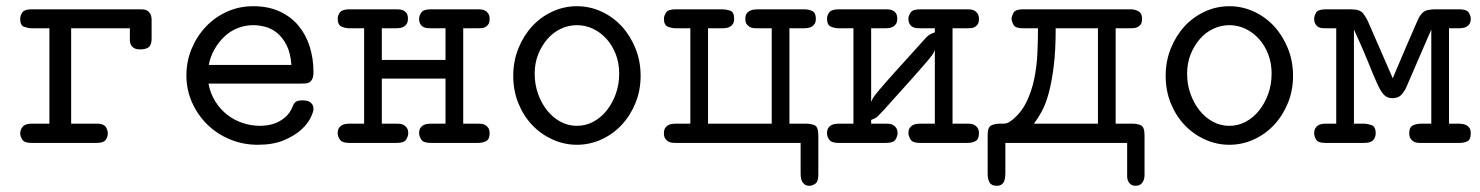

<svg xmlns="http://www.w3.org/2000/svg" viewBox="-20 -460 4765 618"><path d="M45 -30Q45 -41 52 -51Q59 -61 79 -62H139V-369H82Q71 -369 58 -373.5Q45 -378 45 -399Q45 -410 52 -420Q59 -430 80 -430H431Q436 -430 442.5 -429.5Q449 -429 454.5 -425.5Q460 -422 464 -415Q468 -408 468 -395V-336Q468 -315 458.5 -308Q449 -301 432 -301Q418 -301 411 -305.5Q404 -310 401 -316.5Q398 -323 398 -330Q398 -337 398 -342V-369H209V-62H292Q313 -62 320 -52Q327 -42 327 -31Q327 -19 320 -9.5Q313 0 291 0H81Q58 0 51.5 -11Q45 -22 45 -30Z M580 -217Q580 -263 597 -303.5Q614 -344 643 -374.5Q672 -405 711 -422.5Q750 -440 795 -440Q844 -440 880.5 -423Q917 -406 941 -377Q965 -348 977 -309.5Q989 -271 989 -228Q989 -214 985.5 -206.5Q982 -199 976.5 -195.5Q971 -192 964 -191.5Q957 -191 949 -191H651Q657 -159 673 -133.5Q689 -108 711.5 -90.5Q734 -73 761.5 -64Q789 -55 817 -55Q827 -55 841.5 -57Q856 -59 871 -65.5Q886 -72 899.5 -84Q913 -96 921 -115Q926 -129 933 -133Q940 -137 954 -137Q956 -137 962 -136.5Q968 -136 974 -133.5Q980 -131 984.5 -125Q989 -119 989 -109Q989 -100 979.5 -80.5Q970 -61 949 -42Q928 -23 893.5 -8.5Q859 6 810 6Q762 6 720 -11.5Q678 -29 647 -59.5Q616 -90 598 -130.5Q580 -171 580 -217ZM918 -251Q915 -290 902.5 -314.5Q890 -339 872.5 -353.5Q855 -368 834.5 -373.5Q814 -379 795 -379Q769 -379 745 -369.5Q721 -360 702.5 -342.5Q684 -325 670.5 -301.5Q657 -278 652 -251Z M1067 -31Q1067 -42 1071 -48Q1075 -54 1080.5 -57Q1086 -60 1092.5 -61Q1099 -62 1104 -62H1152V-369H1105Q1091 -369 1079 -374.5Q1067 -380 1067 -400Q1067 -411 1074.5 -420.5Q1082 -430 1104 -430H1258Q1261 -430 1267 -429.5Q1273 -429 1279 -426Q1285 -423 1289 -417Q1293 -411 1293 -400Q1293 -389 1289 -383Q1285 -377 1279.5 -374Q1274 -371 1268 -370Q1262 -369 1257 -369H1209V-267H1414V-369H1367Q1362 -369 1355.5 -369.5Q1349 -370 1343 -373Q1337 -376 1333 -382.5Q1329 -389 1329 -400Q1329 -409 1336 -419.5Q1343 -430 1366 -430H1520Q1523 -430 1529 -429.5Q1535 -429 1541 -426Q1547 -423 1551.5 -416.5Q1556 -410 1556 -399Q1556 -388 1552 -382Q1548 -376 1542.5 -373Q1537 -370 1530.5 -369.5Q1524 -369 1519 -369H1471V-62H1518Q1522 -62 1528.5 -61.5Q1535 -61 1541 -58Q1547 -55 1551.5 -48.5Q1556 -42 1556 -31Q1556 -12 1545 -6Q1534 0 1519 0H1366Q1342 0 1335.5 -11.5Q1329 -23 1329 -31Q1329 -42 1333 -48Q1337 -54 1342.5 -57Q1348 -60 1354.5 -61Q1361 -62 1366 -62H1414V-207H1209V-62H1256Q1260 -62 1266.5 -61.5Q1273 -61 1279 -58Q1285 -55 1289.5 -48.5Q1294 -42 1294 -31Q1294 -22 1287.5 -11Q1281 0 1257 0H1104Q1082 0 1074.5 -10Q1067 -20 1067 -31Z M1632 -216Q1632 -263 1648.5 -304Q1665 -345 1692.5 -375Q1720 -405 1757.5 -422.5Q1795 -440 1837 -440Q1879 -440 1916.5 -422.5Q1954 -405 1981.5 -375Q2009 -345 2025.5 -304Q2042 -263 2042 -216Q2042 -169 2025.5 -128.5Q2009 -88 1981 -58Q1953 -28 1915.5 -11Q1878 6 1837 6Q1796 6 1758.5 -11Q1721 -28 1693 -57.5Q1665 -87 1648.5 -127.5Q1632 -168 1632 -216ZM1701 -223Q1701 -188 1712 -157.5Q1723 -127 1741.5 -104Q1760 -81 1784.5 -68Q1809 -55 1837 -55Q1865 -55 1889.5 -68Q1914 -81 1932.5 -104Q1951 -127 1962 -157.5Q1973 -188 1973 -223Q1973 -257 1962 -285.5Q1951 -314 1932 -335Q1913 -356 1888.5 -367.5Q1864 -379 1837 -379Q1810 -379 1785.5 -367.5Q1761 -356 1742.5 -335Q1724 -314 1712.5 -285.5Q1701 -257 1701 -223Z M2117 -31Q2117 -42 2121 -48Q2125 -54 2130.5 -57Q2136 -60 2142.5 -61Q2149 -62 2154 -62H2202V-369H2155Q2143 -369 2130 -374Q2117 -379 2117 -400Q2117 -408 2123.5 -419Q2130 -430 2154 -430H2306Q2316 -430 2329.5 -426Q2343 -422 2343 -400Q2343 -389 2339 -383Q2335 -377 2329.5 -374Q2324 -371 2318 -370Q2312 -369 2307 -369H2259V-62H2464V-369H2416Q2412 -369 2406 -369.5Q2400 -370 2394 -373Q2388 -376 2383.5 -382Q2379 -388 2379 -399Q2379 -410 2383 -416Q2387 -422 2393 -425Q2399 -428 2405.5 -429Q2412 -430 2417 -430H2569Q2583 -430 2594.5 -424.5Q2606 -419 2606 -400Q2606 -389 2602 -383Q2598 -377 2592.5 -374Q2587 -371 2580.5 -370Q2574 -369 2569 -369H2521V-62H2574Q2591 -62 2602.5 -56.5Q2614 -51 2614 -24V102Q2614 125 2604 131.5Q2594 138 2586 138Q2575 138 2569 133Q2563 128 2560.5 121.5Q2558 115 2557.5 108Q2557 101 2557 98V0H2154Q2150 0 2144 -0.5Q2138 -1 2132 -4Q2126 -7 2121.5 -13.5Q2117 -20 2117 -31Z M2642 -31Q2642 -42 2646 -48Q2650 -54 2655.5 -57Q2661 -60 2667.5 -61Q2674 -62 2679 -62H2727V-369H2680Q2666 -369 2654 -374.5Q2642 -380 2642 -400Q2642 -411 2649.5 -420.5Q2657 -430 2679 -430H2833Q2836 -430 2842 -429.5Q2848 -429 2854 -426Q2860 -423 2864 -417Q2868 -411 2868 -400Q2868 -389 2864 -383Q2860 -377 2854.5 -374Q2849 -371 2843 -370Q2837 -369 2832 -369H2784V-132Q2787 -140 2792 -147.5Q2797 -155 2813 -174Q2829 -193 2861 -228.5Q2893 -264 2950 -327Q2962 -341 2968.5 -346Q2975 -351 2989 -356V-369H2942Q2937 -369 2930.5 -369.5Q2924 -370 2918 -373Q2912 -376 2908 -382.5Q2904 -389 2904 -400Q2904 -409 2911 -419.5Q2918 -430 2941 -430H3095Q3098 -430 3104 -429.5Q3110 -429 3116 -426Q3122 -423 3126.5 -416.5Q3131 -410 3131 -399Q3131 -388 3127 -382Q3123 -376 3117.5 -373Q3112 -370 3105.5 -369.5Q3099 -369 3094 -369H3046V-62H3093Q3097 -62 3103.5 -61.5Q3110 -61 3116 -58Q3122 -55 3126.5 -48.5Q3131 -42 3131 -31Q3131 -12 3120 -6Q3109 0 3094 0H2941Q2917 0 2910.5 -11.5Q2904 -23 2904 -31Q2904 -42 2908 -48Q2912 -54 2917.5 -57Q2923 -60 2929.5 -61Q2936 -62 2941 -62H2989V-299Q2986 -291 2980.5 -283Q2975 -275 2959 -256.5Q2943 -238 2911.5 -202.5Q2880 -167 2823 -104Q2810 -90 2804 -84.5Q2798 -79 2784 -74V-62H2831Q2835 -62 2841.5 -61.5Q2848 -61 2854 -58Q2860 -55 2864.5 -48.5Q2869 -42 2869 -31Q2869 -22 2862.5 -11Q2856 0 2832 0H2679Q2657 0 2649.5 -10Q2642 -20 2642 -31Z M3159 -26Q3159 -51 3171 -56.5Q3183 -62 3198 -62H3208Q3216 -62 3221 -63.5Q3226 -65 3237 -73Q3266 -96 3283 -130Q3300 -164 3308.5 -204Q3317 -244 3319 -286.5Q3321 -329 3321 -369H3271Q3248 -369 3242 -380.5Q3236 -392 3236 -400Q3236 -407 3242 -418.5Q3248 -430 3271 -430H3621Q3632 -430 3644 -424Q3656 -418 3656 -399Q3656 -388 3652 -382Q3648 -376 3642 -373Q3636 -370 3628.5 -369.5Q3621 -369 3615 -369H3571V-62H3624Q3641 -62 3652.5 -56.5Q3664 -51 3664 -24V102Q3664 114 3660.5 121.5Q3657 129 3652.5 132.5Q3648 136 3643.5 137Q3639 138 3636 138Q3625 138 3619 133Q3613 128 3610.5 121.5Q3608 115 3608 108Q3608 101 3608 98V0H3216V97Q3216 100 3215.5 107Q3215 114 3213 121Q3211 128 3205 133Q3199 138 3188 138Q3171 138 3165 127Q3159 116 3159 100ZM3514 -62V-369H3378Q3378 -296 3371.5 -245.5Q3365 -195 3355.5 -160Q3346 -125 3333.5 -102Q3321 -79 3308 -62Z M3732 -216Q3732 -263 3748.5 -304Q3765 -345 3792.5 -375Q3820 -405 3857.5 -422.5Q3895 -440 3937 -440Q3979 -440 4016.5 -422.5Q4054 -405 4081.5 -375Q4109 -345 4125.5 -304Q4142 -263 4142 -216Q4142 -169 4125.5 -128.5Q4109 -88 4081 -58Q4053 -28 4015.5 -11Q3978 6 3937 6Q3896 6 3858.5 -11Q3821 -28 3793 -57.5Q3765 -87 3748.5 -127.5Q3732 -168 3732 -216ZM3801 -223Q3801 -188 3812 -157.5Q3823 -127 3841.5 -104Q3860 -81 3884.5 -68Q3909 -55 3937 -55Q3965 -55 3989.5 -68Q4014 -81 4032.5 -104Q4051 -127 4062 -157.5Q4073 -188 4073 -223Q4073 -257 4062 -285.5Q4051 -314 4032 -335Q4013 -356 3988.5 -367.5Q3964 -379 3937 -379Q3910 -379 3885.5 -367.5Q3861 -356 3842.5 -335Q3824 -314 3812.5 -285.5Q3801 -257 3801 -223Z M4210 -30Q4210 -41 4214 -47.5Q4218 -54 4223.5 -57Q4229 -60 4235 -61Q4241 -62 4245 -62H4281V-369H4246Q4241 -369 4235 -369.5Q4229 -370 4223.5 -373Q4218 -376 4214 -382.5Q4210 -389 4210 -400Q4210 -408 4216 -419Q4222 -430 4247 -430H4328Q4357 -430 4367 -417.5Q4377 -405 4384 -389L4463 -208Q4464 -211 4470.5 -226Q4477 -241 4486 -262.5Q4495 -284 4505.5 -308.5Q4516 -333 4525.5 -354.5Q4535 -376 4541.5 -391Q4548 -406 4550 -408Q4561 -425 4575 -427.5Q4589 -430 4596 -430H4677Q4701 -430 4707.5 -419.5Q4714 -409 4714 -400Q4714 -389 4710 -383Q4706 -377 4700.5 -374Q4695 -371 4688.5 -370Q4682 -369 4678 -369H4644V-62H4676Q4681 -62 4687.5 -61Q4694 -60 4700 -57Q4706 -54 4710 -48Q4714 -42 4714 -31Q4714 -11 4703.5 -5.5Q4693 0 4678 0H4551Q4548 0 4542.5 -0.5Q4537 -1 4531 -4Q4525 -7 4520.5 -13.5Q4516 -20 4516 -31Q4516 -51 4528 -56.5Q4540 -62 4555 -62H4587V-365L4506 -178Q4503 -170 4492.5 -157Q4482 -144 4462 -144Q4445 -144 4434.5 -155Q4424 -166 4412.5 -191.5Q4401 -217 4384 -259.5Q4367 -302 4338 -365V-62H4370Q4380 -62 4394 -57.5Q4408 -53 4408 -31Q4408 -18 4400 -9Q4392 0 4371 0H4246Q4222 0 4216 -11Q4210 -22 4210 -30Z"/></svg>

Font: CMU Typewriter Custom
Style: Regular
Weight: 500
Monospace: yes
Version: Version 0.7.0